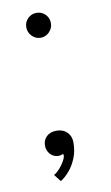

<svg xmlns="http://www.w3.org/2000/svg" viewBox="-76 -573 415 718"><g transform="rotate(-10 131.0 -214.0)"><path d="M115 -438Q96 -438 82.2 -452.2Q68.5 -466.5 68.5 -485.5Q68.5 -505.5 82.2 -519Q96 -532.5 115 -532.5Q134.5 -532.5 148.2 -519Q162 -505.5 162 -485.5Q162 -466.5 148.2 -452.2Q134.5 -438 115 -438ZM96 103 75 76Q85.5 70.5 96.8 58Q108 45.5 115.8 31.8Q123.5 18 123.5 9Q123.5 5 120 5Q118 5 114.8 6.8Q111.5 8.5 104 8.5Q92 8.5 82.2 2.5Q72.5 -3.5 66.5 -14.2Q60.5 -25 60.5 -38.5Q60.5 -58 74.2 -71.8Q88 -85.5 112.5 -85.5Q137 -85.5 152.2 -70.5Q167.5 -55.5 167.5 -31.5Q167.5 1.5 156.5 28.2Q145.5 55 129 74Q112.5 93 96 103Z"/></g></svg>

Font: Imbue Thin 10pt Light
Style: Regular
Weight: 300
Version: Version 1.102